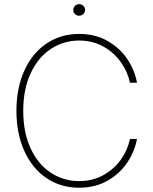

<svg xmlns="http://www.w3.org/2000/svg" viewBox="-20 -877 723 907"><path d="M353.5 -685.5Q281.2 -685.5 221.2 -646.5Q161.1 -607.4 125.5 -532.2Q89.8 -457 89.8 -353.5Q89.8 -249.5 125.5 -174.3Q161.1 -99.1 221.2 -60.3Q281.2 -21.5 353.5 -21.5Q418.5 -21.5 469.7 -50.5Q521 -79.6 552.5 -125.2Q584 -170.9 593.8 -220.7H627Q617.2 -164.1 582.5 -111.1Q547.9 -58.1 489.3 -24.2Q430.7 9.8 353.5 9.8Q267.1 9.8 199.7 -35.6Q132.3 -81.1 95 -163.6Q57.6 -246.1 57.6 -353.5Q57.6 -460.9 95 -543.5Q132.3 -626 199.7 -671.4Q267.1 -716.8 353.5 -716.8Q430.7 -716.8 489.3 -682.9Q547.9 -648.9 582.5 -596.2Q617.2 -543.5 627 -486.3H593.8Q584 -535.6 552.2 -581.5Q520.5 -627.4 469.5 -656.5Q418.5 -685.5 353.5 -685.5ZM326.2 -830.1Q326.2 -841.3 334.5 -849.4Q342.8 -857.4 353.5 -857.4Q365.2 -857.4 373.5 -849.4Q381.8 -841.3 381.8 -830.1Q381.8 -818.4 373.5 -810.5Q365.2 -802.7 353.5 -802.7Q342.3 -802.7 334.2 -810.5Q326.2 -818.4 326.2 -830.1Z"/></svg>

Font: Pretendard JP Thin
Style: Regular
Weight: 100
Designer: Base glyphs from Inter by Rasmus Andersson; Hangeul glyphs from Noto Sans CJK(Source Han Sans) by Jang Soo-young and Kan
Foundry: Kil Hyung-jin
Version: Version 1.309